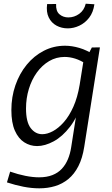

<svg xmlns="http://www.w3.org/2000/svg" viewBox="-20 -786 611 1045"><path d="M193.9 239Q151.9 239 107 230.2Q62.2 221.3 17.8 206.7L35.2 148.1Q77.9 163.1 118.4 171.1Q158.9 179.1 192.2 179.1Q234.6 179.1 265.3 166.9Q295.9 154.8 316.4 132.8Q336.9 110.8 349.6 80.6Q362.2 50.5 367.5 14.9L400.5 -195.5L425.6 -231.7Q402.6 -150.1 361.3 -96.4Q320 -42.7 272.3 -16.8Q224.6 9 181.9 9Q143.9 9 111.9 -11.5Q79.9 -32 60.9 -75Q41.9 -118 41.9 -187Q41.9 -258.7 63.9 -322Q85.9 -385.4 125.4 -433.7Q164.9 -482 218.3 -509.5Q271.6 -537.1 334 -537.1Q371.3 -537.1 411.9 -525.2Q452.4 -513.4 494.7 -485.7L461.3 -492.1L480 -527.7L523.8 -528L438.5 12.9Q428.8 75.3 406.6 118.5Q384.4 161.7 352.1 188.3Q319.7 215 279.6 227Q239.6 239 193.9 239ZM210.1 -55.6Q237.4 -55.6 268 -72.1Q298.6 -88.5 327.8 -121.7Q356.9 -154.8 379.5 -205.4Q402.1 -256 413.5 -324.3L436.1 -465.6L449.8 -437.2Q418.9 -457.5 389.6 -466.8Q360.3 -476.1 332 -476.1Q286 -476.1 247.6 -453.5Q209.1 -430.8 180.8 -391.7Q152.5 -352.6 137.1 -302Q121.6 -251.3 121.6 -195.4Q121.6 -122.5 147 -89Q172.5 -55.6 210.1 -55.6ZM348.7 -631.6Q315.3 -631.6 287.4 -646.6Q259.5 -661.7 245.2 -691.2Q230.8 -720.8 236.5 -763.8L285.4 -764.2Q283.4 -725.8 303.4 -708.5Q323.4 -691.2 352 -691.2Q384 -691.2 411 -710.5Q438 -729.8 446.6 -765.8L493.8 -762.8Q487.5 -718.4 465.1 -689.5Q442.8 -660.7 411.7 -646.1Q380.7 -631.6 348.7 -631.6Z"/></svg>

Font: Bitter Thin
Style: Italic
Weight: 100
Italic angle: -9°
Designer: Sol Matas, and Bitter project Authors
Foundry: Sol Matas
Version: Version 2.002